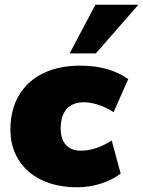

<svg xmlns="http://www.w3.org/2000/svg" viewBox="-20 -784 606 813"><path d="M24 -235Q24 -320 61 -381.5Q98 -443 164.5 -474.5Q231 -506 320 -506Q443 -506 523 -449L461 -309Q433 -328 398.5 -339.5Q364 -351 334 -351Q288 -351 262.5 -322.5Q237 -294 237 -241Q237 -193 260 -169.5Q283 -146 321 -146Q386 -146 453 -189L491 -49Q456 -22 407 -6.5Q358 9 308 9Q221 9 157 -21.5Q93 -52 58.5 -107.5Q24 -163 24 -235ZM275 -558 384 -764H566L386 -558Z"/></svg>

Font: Nunito Sans Heavy Heavy
Style: Italic
Weight: 400
Italic angle: -4.541°
Designer: Vernon Adams
Foundry: Vernon Adams
Version: Version 2.002